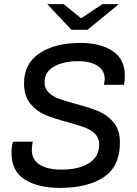

<svg xmlns="http://www.w3.org/2000/svg" viewBox="-20 -905 669 935"><path d="M588 -536Q588 -515 584 -492H486Q490 -512 490 -520Q490 -562 455 -584.5Q420 -607 361 -607Q289 -607 243 -581Q197 -555 197 -504Q197 -474 217 -454.5Q237 -435 267 -424Q297 -413 349 -399Q418 -381 460.5 -363Q503 -345 533.5 -308.5Q564 -272 564 -211Q564 -95 485.5 -42.5Q407 10 271 10Q165 10 100.5 -31Q36 -72 36 -160Q36 -174 38 -190Q40 -206 43 -215H141Q138 -212 136.5 -198Q135 -184 135 -175Q135 -127 173.5 -103Q212 -79 278 -79Q364 -79 413.5 -110.5Q463 -142 463 -201Q463 -233 443 -253Q423 -273 393.5 -284Q364 -295 310 -310Q242 -328 199.5 -346Q157 -364 127 -401Q97 -438 97 -499Q97 -596 173 -646Q249 -696 371 -696Q469 -696 528.5 -656.5Q588 -617 588 -536ZM375 -816 479 -885H559L406 -760H328L210 -885H290Z"/></svg>

Font: Chivo
Style: Italic
Weight: 400
Italic angle: -8.05°
Designer: Hector Gatti
Foundry: Omnibus-Type
Version: Version 1.007